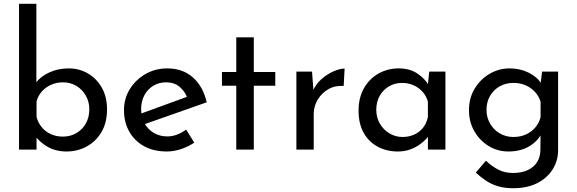

<svg xmlns="http://www.w3.org/2000/svg" viewBox="-20 -794 3062 1019"><path d="M333 10Q276 10 232.5 -15Q189 -40 163 -78L174 -107V0H81V-774H173V-319L170 -354Q195 -388 241.5 -409.5Q288 -431 345 -431Q401 -431 447 -404Q493 -377 520.5 -328.5Q548 -280 548 -213Q548 -143 518.5 -93Q489 -43 440 -16.5Q391 10 333 10ZM314 -69Q354 -69 386 -88Q418 -107 436 -139.5Q454 -172 454 -214Q454 -254 435.5 -286.5Q417 -319 385.5 -338Q354 -357 314 -357Q280 -357 251 -344Q222 -331 202 -308.5Q182 -286 174 -256V-173Q182 -143 201 -119.5Q220 -96 249 -82.5Q278 -69 314 -69Z M866 10Q795 10 744 -18.5Q693 -47 665.5 -96.5Q638 -146 638 -210Q638 -271 669 -321Q700 -371 752 -401Q804 -431 868 -431Q950 -431 1004 -383Q1058 -335 1077 -251L736 -131L714 -186L994 -288L974 -275Q962 -308 934 -332.5Q906 -357 861 -357Q823 -357 793 -338.5Q763 -320 746 -288Q729 -256 729 -215Q729 -172 747 -139.5Q765 -107 796.5 -88.5Q828 -70 868 -70Q895 -70 920.5 -80Q946 -90 968 -106L1011 -37Q980 -16 941.5 -3Q903 10 866 10Z M1234 -596H1327V-412H1441V-339H1327V0H1234V-339H1158V-412H1234Z M1636 -414 1645 -294 1640 -310Q1656 -348 1686.5 -374.5Q1717 -401 1750.5 -415.5Q1784 -430 1809 -430L1804 -338Q1757 -341 1721.5 -320Q1686 -299 1665.5 -264Q1645 -229 1645 -189V0H1553V-414Z M2091 10Q2033 10 1985.5 -15Q1938 -40 1910.5 -88.5Q1883 -137 1883 -207Q1883 -276 1912 -326.5Q1941 -377 1989.5 -404Q2038 -431 2096 -431Q2154 -431 2194 -404.5Q2234 -378 2255 -342L2249 -326L2258 -414H2344V0H2251V-108L2261 -84Q2257 -74 2243.5 -58.5Q2230 -43 2207.5 -27Q2185 -11 2156 -0.5Q2127 10 2091 10ZM2116 -67Q2151 -67 2179 -80Q2207 -93 2225.5 -116.5Q2244 -140 2251 -173V-254Q2243 -284 2223 -306.5Q2203 -329 2175 -341.5Q2147 -354 2113 -354Q2076 -354 2045 -336Q2014 -318 1995.5 -286Q1977 -254 1977 -211Q1977 -171 1996 -138Q2015 -105 2047 -86Q2079 -67 2116 -67Z M2704 205Q2658 205 2623 194.5Q2588 184 2559.5 165Q2531 146 2505 122L2559 59Q2592 90 2626 107Q2660 124 2702 124Q2749 124 2781.5 108.5Q2814 93 2831 65.5Q2848 38 2848 2L2849 -110L2857 -92Q2839 -49 2792 -19.5Q2745 10 2678 10Q2621 10 2573.5 -19Q2526 -48 2497.5 -97.5Q2469 -147 2469 -209Q2469 -274 2499 -323.5Q2529 -373 2578 -402Q2627 -431 2685 -431Q2740 -431 2785.5 -408.5Q2831 -386 2852 -351L2847 -334L2857 -414H2942V3Q2942 59 2913 105Q2884 151 2831 178Q2778 205 2704 205ZM2562 -211Q2562 -171 2581 -138Q2600 -105 2632.5 -86Q2665 -67 2705 -67Q2742 -67 2771.5 -80.5Q2801 -94 2821 -117.5Q2841 -141 2849 -172V-254Q2840 -284 2819 -306.5Q2798 -329 2769 -341.5Q2740 -354 2705 -354Q2665 -354 2632.5 -336Q2600 -318 2581 -285.5Q2562 -253 2562 -211Z"/></svg>

Font: Josefin Sans Thin
Style: Regular
Weight: 400
Version: Version 2.000